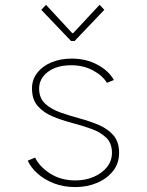

<svg xmlns="http://www.w3.org/2000/svg" viewBox="-20 -760 602 788"><path d="M289.1 7.8Q240.2 7.8 200.7 -7.8Q161.1 -23.4 133.8 -48.1Q106.4 -72.8 93.8 -100.6L124 -113.3Q142.6 -75.2 186.5 -47.4Q230.5 -19.5 289.1 -19.5Q330.6 -19.5 364.7 -34.2Q398.9 -48.8 419.2 -74.5Q439.5 -100.1 439.5 -132.8Q439.5 -172.4 415.8 -195.1Q392.1 -217.8 354.7 -231.2Q317.4 -244.6 275.4 -255.6Q233.4 -266.6 196 -282.2Q158.7 -297.9 135 -324.7Q111.3 -351.6 111.3 -397.5Q111.3 -433.1 132.6 -460.7Q153.8 -488.3 190.7 -503.9Q227.5 -519.5 274.4 -519.5Q333 -519.5 379.6 -494.6Q426.3 -469.7 447.3 -431.6L418.9 -419.9Q400.9 -450.2 361.3 -471.2Q321.8 -492.2 272.5 -492.2Q211.9 -492.2 175.5 -464.1Q139.2 -436 140.6 -392.6Q142.1 -355 166.5 -333.3Q190.9 -311.5 228.3 -298.3Q265.6 -285.2 307.1 -273.9Q348.6 -262.7 385.5 -247.1Q422.4 -231.4 445.6 -204.6Q468.8 -177.7 468.8 -132.8Q468.8 -89.8 444.1 -58.3Q419.4 -26.9 378.4 -9.5Q337.4 7.8 289.1 7.8ZM168.9 -740.2 276.4 -624H280.3L388.7 -740.2L408.2 -719.7L286.1 -591.8H271.5L149.4 -719.7Z"/></svg>

Font: Reddit Mono ExtraLight
Style: Regular
Weight: 250
Monospace: yes
Designer: Stephen Hutchings
Foundry: Reddit
Version: Version 1.014